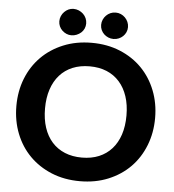

<svg xmlns="http://www.w3.org/2000/svg" viewBox="-60 -961 931 1025"><g transform="rotate(5 405.5 -449.0)"><path d="M777 -363Q777 -283.5 750.2 -215.5Q723.5 -147.5 674.8 -98Q626 -48.5 557.5 -20.2Q489 8 405.5 8Q322 8 253.5 -20.2Q185 -48.5 136 -98Q87 -147.5 60.2 -215.5Q33.5 -283.5 33.5 -363Q33.5 -442.5 60.2 -510.2Q87 -578 136 -627.5Q185 -677 253.5 -705.2Q322 -733.5 405.5 -733.5Q489 -733.5 557.5 -705.2Q626 -677 674.8 -627.2Q723.5 -577.5 750.2 -509.8Q777 -442 777 -363ZM623.5 -363Q623.5 -420 608.5 -465.2Q593.5 -510.5 565.2 -542.2Q537 -574 496.8 -590.8Q456.5 -607.5 405.5 -607.5Q354.5 -607.5 314 -590.8Q273.5 -574 245.2 -542.2Q217 -510.5 202 -465.2Q187 -420 187 -363Q187 -305.5 202 -260.2Q217 -215 245.2 -183.5Q273.5 -152 314 -135.2Q354.5 -118.5 405.5 -118.5Q456.5 -118.5 496.8 -135.2Q537 -152 565.2 -183.5Q593.5 -215 608.5 -260.2Q623.5 -305.5 623.5 -363ZM366.5 -833.5Q366.5 -819 360.8 -806.2Q355 -793.5 344.8 -784.2Q334.5 -775 321 -769.5Q307.5 -764 292.5 -764Q278.5 -764 266 -769.5Q253.5 -775 243.8 -784.2Q234 -793.5 228.2 -806.2Q222.5 -819 222.5 -833.5Q222.5 -848 228.2 -861.2Q234 -874.5 243.8 -884.2Q253.5 -894 266 -899.8Q278.5 -905.5 292.5 -905.5Q307.5 -905.5 321 -899.8Q334.5 -894 344.8 -884.2Q355 -874.5 360.8 -861.2Q366.5 -848 366.5 -833.5ZM590.5 -833.5Q590.5 -819 584.8 -806.2Q579 -793.5 569.2 -784.2Q559.5 -775 546.5 -769.5Q533.5 -764 518.5 -764Q503.5 -764 490.5 -769.5Q477.5 -775 467.8 -784.2Q458 -793.5 452.2 -806.2Q446.5 -819 446.5 -833.5Q446.5 -848 452.2 -861.2Q458 -874.5 467.8 -884.2Q477.5 -894 490.5 -899.8Q503.5 -905.5 518.5 -905.5Q533.5 -905.5 546.5 -899.8Q559.5 -894 569.2 -884.2Q579 -874.5 584.8 -861.2Q590.5 -848 590.5 -833.5Z"/></g></svg>

Font: Lato 2
Style: Regular
Weight: 800
Designer: Lukasz Dziedzic with Adam Twardoch and Botio Nikoltchev
Foundry: tyPoland Lukasz Dziedzic
Version: Version 2.015; 2015-08-06; http://www.latofonts.com/